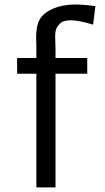

<svg xmlns="http://www.w3.org/2000/svg" viewBox="-20 -818 457 838"><path d="M220.7 -659.7 222.2 -610.4V-564.9H360.8V-496.1H222.2V0H138.7V-496.1H54.7V-564.9H138.7V-615.7Q137.7 -634.3 137.7 -652.8Q137.7 -671.4 139.9 -689Q142.1 -706.5 147.5 -721.2Q158.7 -750 187.5 -767.6Q236.3 -798.3 311 -798.3Q345.2 -798.3 396.5 -791L386.2 -710.4Q323.2 -729.5 289.3 -729.5Q255.4 -729.5 241.2 -714.6Q227.1 -699.7 223.9 -687.5Q220.7 -675.3 220.7 -659.7Z"/></svg>

Font: Duru Sans
Style: Regular
Weight: 400
Designer: Onur Yazõcõgil
Foundry: Onur Yazõcõgil
Version: Version 1.001